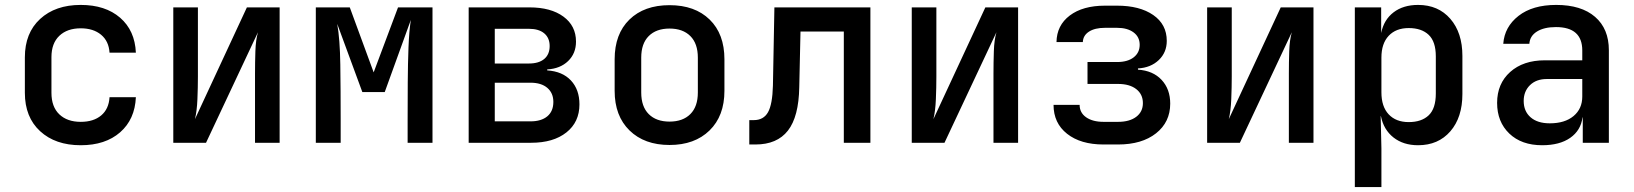

<svg xmlns="http://www.w3.org/2000/svg" viewBox="-20 -580 6640 780"><path d="M308 10Q205 10 143 -47Q81 -104 81 -203V-347Q81 -446 143 -503Q205 -560 308 -560Q408 -560 468 -508Q528 -456 532 -366H425Q422 -413 390.5 -439Q359 -465 308 -465Q253 -465 221 -434.5Q189 -404 189 -348V-203Q189 -146 221 -115.5Q253 -85 308 -85Q360 -85 391 -111Q422 -137 425 -185H532Q528 -95 468 -42.5Q408 10 308 10Z M684 0V-550H784V-269Q784 -225 782 -177Q780 -129 772 -96L983 -550H1116V0H1016V-281Q1016 -326 1017.5 -372Q1019 -418 1028 -449L817 0Z M1263 0V-550H1401L1498 -286L1597 -550H1737V0H1636V-90Q1636 -169 1636.5 -245.5Q1637 -322 1639.5 -387.5Q1642 -453 1649 -499L1543 -206H1452L1350 -483Q1361 -421 1362.5 -318.5Q1364 -216 1364 -90V0Z M1884 0V-550H2131Q2218 -550 2269 -512.5Q2320 -475 2320 -411Q2320 -363 2288 -332Q2256 -301 2203 -298V-294Q2265 -290 2299.5 -253Q2334 -216 2334 -156Q2334 -84 2281 -42Q2228 0 2138 0ZM1990 -322H2129Q2169 -322 2191 -340.5Q2213 -359 2213 -393Q2213 -426 2191 -444.5Q2169 -463 2129 -463H1990ZM1990 -87H2135Q2179 -87 2203.5 -107.5Q2228 -128 2228 -166Q2228 -202 2203.5 -223Q2179 -244 2135 -244H1990Z M2700 9Q2598 9 2537.5 -50Q2477 -109 2477 -211V-339Q2477 -442 2537 -500.5Q2597 -559 2700 -559Q2803 -559 2863 -500.5Q2923 -442 2923 -339V-211Q2923 -109 2862.5 -50Q2802 9 2700 9ZM2700 -86Q2754 -86 2784.5 -116.5Q2815 -147 2815 -204V-346Q2815 -403 2784.5 -433.5Q2754 -464 2700 -464Q2646 -464 2615.5 -433.5Q2585 -403 2585 -346V-204Q2585 -147 2615.5 -116.5Q2646 -86 2700 -86Z M3024 7V-92H3042Q3082 -92 3100 -124Q3118 -156 3120 -232L3126 -550H3516V0H3408V-452H3232L3227 -226Q3225 -106 3181 -49.5Q3137 7 3049 7Z M3684 0V-550H3784V-269Q3784 -225 3782 -177Q3780 -129 3772 -96L3983 -550H4116V0H4016V-281Q4016 -326 4017.5 -372Q4019 -418 4028 -449L3817 0Z M4463 7Q4370 7 4315 -36.5Q4260 -80 4260 -154H4366Q4366 -122 4392.5 -103.5Q4419 -85 4463 -85H4522Q4569 -85 4596 -105.5Q4623 -126 4623 -161Q4623 -197 4596 -218Q4569 -239 4522 -239H4398V-328H4518Q4561 -328 4585.5 -347Q4610 -366 4610 -398Q4610 -430 4585 -448.5Q4560 -467 4518 -467H4469Q4428 -467 4404 -451.5Q4380 -436 4379 -409H4272Q4273 -477 4326 -517Q4379 -557 4469 -557H4518Q4610 -557 4665 -519Q4720 -481 4720 -414Q4720 -367 4687.5 -336Q4655 -305 4603 -302V-297Q4664 -293 4699 -255.5Q4734 -218 4734 -159Q4734 -84 4676.5 -38.5Q4619 7 4522 7Z M4884 0V-550H4984V-269Q4984 -225 4982 -177Q4980 -129 4972 -96L5183 -550H5316V0H5216V-281Q5216 -326 5217.5 -372Q5219 -418 5228 -449L5017 0Z M5484 180V-550H5591V-446Q5602 -500 5641.5 -530Q5681 -560 5741 -560Q5823 -560 5872 -503.5Q5921 -447 5921 -353V-198Q5921 -103 5872 -46.5Q5823 10 5741 10Q5681 10 5641 -21.5Q5601 -53 5590 -108H5589L5592 23V180ZM5703 -84Q5755 -84 5784 -111.5Q5813 -139 5813 -200V-351Q5813 -411 5784 -438.5Q5755 -466 5703 -466Q5651 -466 5621.5 -434.5Q5592 -403 5592 -346V-205Q5592 -147 5621.5 -115.5Q5651 -84 5703 -84Z M6245 10Q6161 10 6111.5 -37.5Q6062 -85 6062 -162Q6062 -240 6115 -287.5Q6168 -335 6256 -335H6408V-375Q6408 -470 6301 -470Q6253 -470 6224 -452Q6195 -434 6193 -402H6087Q6092 -471 6149 -515.5Q6206 -560 6302 -560Q6404 -560 6460 -511.5Q6516 -463 6516 -376V0H6410V-103H6409Q6402 -50 6359 -20Q6316 10 6245 10ZM6276 -79Q6337 -79 6372.5 -108.5Q6408 -138 6408 -188V-259H6264Q6221 -259 6195.5 -234Q6170 -209 6170 -170Q6170 -128 6198 -103.5Q6226 -79 6276 -79Z"/></svg>

Font: JetBrains Mono SemiBold
Style: Regular
Weight: 472
Monospace: yes
Designer: Philipp Nurullin, Konstantin Bulenkov
Foundry: JetBrains
Version: Version 2.305; ttfautohint (v1.8.4.7-5d5b)